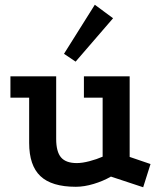

<svg xmlns="http://www.w3.org/2000/svg" viewBox="-20 -769 676 810"><path d="M448 -24Q415 -5 375 7Q335 19 300 19Q198 19 150.5 -26Q103 -71 103 -166V-357H24V-447H217V-183Q217 -129 237.5 -105Q258 -81 304 -81Q327 -81 357.5 -89Q388 -97 413 -108V-357H334V-447H527V-107L615 -77L584 21ZM380 -749 457 -692 299 -509 250 -542Z"/></svg>

Font: Podkova
Style: Bold
Weight: 700
Designer: Ilya Yudin
Foundry: Cyreal (www.cyreal.org)
Version: Version 2.102; ttfautohint (v1.8.1.43-b0c9)